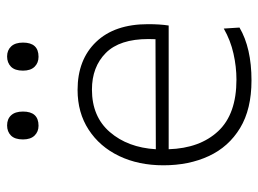

<svg xmlns="http://www.w3.org/2000/svg" viewBox="-118 -636 763 568"><g transform="rotate(-90 264.0 -352.5)"><path d="M309.5 9.5Q224.5 9.5 168.8 -24.2Q113 -58 85.8 -116.8Q58.5 -175.5 58.5 -251Q58.5 -325 86 -382.2Q113.5 -439.5 163.8 -472.2Q214 -505 281.5 -505Q371 -505 423.5 -450.2Q476 -395.5 476 -296.5Q476 -261 472 -235.5H106Q109 -143 159.5 -89Q210 -35 312 -35Q350 -35 389 -43.8Q428 -52.5 463 -72.5L466 -26Q405.5 9.5 309.5 9.5ZM282.5 -462.5Q202.5 -462.5 156.8 -409.5Q111 -356.5 106 -273.5L431.5 -274.5Q432 -283.5 432 -295.5Q432 -380.5 390.8 -421.5Q349.5 -462.5 282.5 -462.5ZM379.5 -620.5Q361.5 -620.5 350 -632.2Q338.5 -644 338.5 -666.5Q338.5 -690.5 350.2 -702Q362 -713.5 380.5 -713.5Q399 -713.5 410.2 -701.5Q421.5 -689.5 421.5 -666.5Q421.5 -620.5 379.5 -620.5ZM175.5 -620.5Q158 -620.5 146.5 -632.2Q135 -644 135 -666.5Q135 -690.5 146.5 -702Q158 -713.5 176.5 -713.5Q195.5 -713.5 206.5 -701.5Q217.5 -689.5 217.5 -666.5Q217.5 -620.5 175.5 -620.5Z"/></g></svg>

Font: Heraclito ExtraLight
Style: Regular
Weight: 200
Designer: Kostas Bartsokas (font) & Cristiano Sobral (main changes)
Foundry: Kostas Bartsokas (font) & Cristiano Sobral (main changes)
Version: Version 1.00;July 8, 2020;FontCreator 13.0.0.2655 64-bit